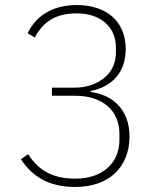

<svg xmlns="http://www.w3.org/2000/svg" viewBox="-20 -730 640 762"><path d="M275 -382C324 -382 366 -397 395 -422C424 -446 440 -481 440 -521V-541C440 -625 377 -677 285 -677C197 -677 149 -640 118 -581L90 -598C119 -661 182 -710 285 -710C342 -710 392 -694 426 -664C460 -634 479 -589 479 -536C479 -439 421 -385 340 -369V-365C431 -353 494 -292 494 -188C494 -127 473 -77 436 -42C399 -7 344 12 279 12C176 12 110 -27 63 -98L92 -118C133 -53 190 -21 279 -21C386 -21 454 -82 454 -175V-198C454 -290 389 -350 278 -350H186V-382Z"/></svg>

Font: Plexus Sans ExtraLight
Style: Regular
Weight: 250
Version: Version 2.001;PS 002.001;hotconv 1.0.70;makeotf.lib2.5.58329